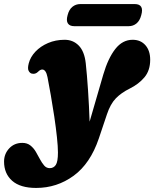

<svg xmlns="http://www.w3.org/2000/svg" viewBox="-130 -681 760 946"><path d="M379 -314Q402.5 -394 438 -439.5Q473.5 -485 523.5 -485Q563 -485 586.5 -458.2Q610 -431.5 610 -386.5Q610 -334 581.8 -300.2Q553.5 -266.5 509 -244.5Q467.5 -224 440.8 -196.5Q414 -169 397 -118L357 1Q315 125 232.8 185Q150.5 245 48 245Q-30 245 -70 209.8Q-110 174.5 -110 115Q-110 77.5 -84.8 50.2Q-59.5 23 -20 23Q3.5 23 19.5 35.5Q35.5 48 46.5 66.8Q57.5 85.5 67.2 104Q77 122.5 88 135Q99 147.5 115 147.5Q134 147.5 144.8 131.8Q155.5 116 155.5 70.5Q155.5 41.5 150.5 -5.5Q145.5 -52.5 137.5 -106.2Q129.5 -160 120.5 -211.2Q111.5 -262.5 104 -301Q96.5 -338.5 78 -338.5Q68 -338.5 56.5 -326.5Q43.5 -314 26 -318.5Q17.5 -320.5 11.2 -331.8Q5 -343 11.5 -368.5Q19.5 -400 44.5 -426.5Q69.5 -453 106.8 -469Q144 -485 188.5 -485Q230 -485 258 -456.5Q286 -428 292.5 -369.5Q298.5 -314.5 303.8 -235.8Q309 -157 311.5 -81.5ZM203 -606Q210 -634 226.8 -647.5Q243.5 -661 266 -661H533.5Q581.5 -661 566 -606.5Q559 -579 542.5 -565.5Q526 -552 504 -552H236Q213.5 -552 204.5 -565.5Q195.5 -579 203 -606Z"/></svg>

Font: Fraunces 9pt Soft Black
Style: Italic
Weight: 900
Italic angle: -16°
Version: Version 1.000;[b76b70a41]